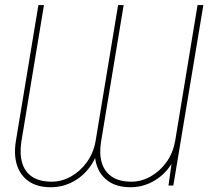

<svg xmlns="http://www.w3.org/2000/svg" viewBox="-20 -748 840 774"><path d="M674.8 -111.3 776.4 -727.5H799.8L678.7 0H659.2ZM685.5 -178.7H701.2Q695.8 -123 667.5 -81.3Q639.2 -39.6 596.7 -16.4Q554.2 6.8 505.9 6.8Q452.1 6.8 417.5 -17.1Q382.8 -41 369.6 -83Q356.4 -125 365.2 -178.7L456.1 -727.5H478.5L387.7 -178.7Q379.4 -129.4 390.1 -92.8Q400.9 -56.2 430.7 -35.9Q460.4 -15.6 509.8 -15.6Q549.8 -15.6 587.2 -36.6Q624.5 -57.6 651.1 -94.5Q677.7 -131.3 685.5 -178.7ZM365.2 -178.7H380.9Q375 -123 346.7 -81.3Q318.4 -39.6 275.9 -16.4Q233.4 6.8 184.6 6.8Q130.4 6.8 95.9 -17.1Q61.5 -41 48.3 -82.8Q35.2 -124.5 43.9 -178.7L134.8 -727.5H157.2L66.4 -178.7Q58.6 -129.4 69.1 -92.5Q79.6 -55.7 109.4 -35.6Q139.2 -15.6 188.5 -15.6Q229 -15.6 266.4 -36.6Q303.7 -57.6 330.3 -94.5Q356.9 -131.3 365.2 -178.7Z"/></svg>

Font: Inter 28pt Thin
Style: Italic
Weight: 250
Italic angle: -9.3988°
Designer: Rasmus Andersson
Foundry: rsms
Version: Version 4.001;git-66647c0bb